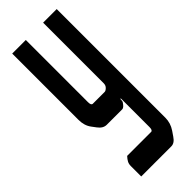

<svg xmlns="http://www.w3.org/2000/svg" viewBox="-250 -529 819 819"><g transform="rotate(-45 159.0 -120.0)"><path d="M234.4 259.8H52.7V197.3Q52.7 184.6 57.6 175.3Q62.5 166 72.3 155.3H216.8Q226.6 155.3 226.6 135.7V-37.1H223.6Q223.6 -23.4 220.7 -19.5Q208 0 198.2 0H104.5Q83 0 66.4 -22.5L51.8 -42Q34.2 -65.4 34.2 -100.6V-500H116.2V-125Q116.2 -105.5 126 -105.5H197.3Q204.1 -105.5 212.9 -114.3Q220.7 -122.1 220.7 -134.8V-500H302.7V155.3Q302.7 187.5 284.2 214.8L269.5 236.3Q253.9 259.8 234.4 259.8Z"/></g></svg>

Font: Vancouver Drive
Style: Bold
Weight: 700
Designer: Valery Zaveryaev
Foundry: Cyreal (www.cyreal.org)
Version: Version 1.01